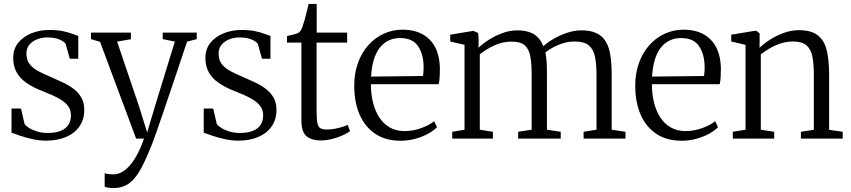

<svg xmlns="http://www.w3.org/2000/svg" viewBox="-20 -703 4316 974"><path d="M213 10.5Q180 10.5 145.8 3Q111.5 -4.5 83 -14.2Q54.5 -24 38.5 -30V-152.5H86.5L104.5 -74.5Q110 -65 127.5 -54Q145 -43 169.5 -35.8Q194 -28.5 221 -28.5Q261 -28.5 287.5 -39Q314 -49.5 327 -69.8Q340 -90 340 -118Q340 -146 324 -166.8Q308 -187.5 275.8 -205Q243.5 -222.5 195 -241Q145 -260.5 112.2 -284Q79.5 -307.5 63.2 -338Q47 -368.5 47 -409.5Q47 -454.5 72.5 -486Q98 -517.5 139.8 -534.2Q181.5 -551 230 -551Q270 -551 298.8 -545Q327.5 -539 346.8 -531.5Q366 -524 377 -520.5V-405H334L313.5 -479Q309 -487.5 296.5 -495.2Q284 -503 265.5 -508Q247 -513 223.5 -513Q194.5 -513.5 169.5 -504Q144.5 -494.5 129.2 -476.5Q114 -458.5 114 -431.5Q114 -397.5 131.5 -376.2Q149 -355 177.2 -340.5Q205.5 -326 237.5 -312.5Q270 -298.5 300.5 -284Q331 -269.5 355 -251Q379 -232.5 393.2 -207Q407.5 -181.5 407.5 -145.5Q407.5 -97 383.2 -62Q359 -27 315.2 -8.2Q271.5 10.5 213 10.5Z M555.5 251Q541 251 529 249Q517 247 511 244V175.5Q517 178.5 529.8 180Q542.5 181.5 555 181.5Q576.5 181.5 597.2 170.5Q618 159.5 637.8 137.2Q657.5 115 676 80.8Q694.5 46.5 710.5 0H670.5L487.5 -491L441.5 -504.5V-537.5H644V-504L574 -492L686 -161.5L726.5 -31L765.5 -162L867 -492L805.5 -504.5V-537.5H978V-504.5L929 -492Q898.5 -400 873.2 -325.2Q848 -250.5 828.2 -192.2Q808.5 -134 794 -91.8Q779.5 -49.5 769.8 -22.2Q760 5 755.5 17Q725 95.5 697.8 147.8Q670.5 200 637 225.5Q603.5 251 555.5 251Z M1188 10.5Q1155 10.5 1120.8 3Q1086.5 -4.5 1058 -14.2Q1029.5 -24 1013.5 -30V-152.5H1061.5L1079.5 -74.5Q1085 -65 1102.5 -54Q1120 -43 1144.5 -35.8Q1169 -28.5 1196 -28.5Q1236 -28.5 1262.5 -39Q1289 -49.5 1302 -69.8Q1315 -90 1315 -118Q1315 -146 1299 -166.8Q1283 -187.5 1250.8 -205Q1218.5 -222.5 1170 -241Q1120 -260.5 1087.2 -284Q1054.5 -307.5 1038.2 -338Q1022 -368.5 1022 -409.5Q1022 -454.5 1047.5 -486Q1073 -517.5 1114.8 -534.2Q1156.5 -551 1205 -551Q1245 -551 1273.8 -545Q1302.5 -539 1321.8 -531.5Q1341 -524 1352 -520.5V-405H1309L1288.5 -479Q1284 -487.5 1271.5 -495.2Q1259 -503 1240.5 -508Q1222 -513 1198.5 -513Q1169.5 -513.5 1144.5 -504Q1119.5 -494.5 1104.2 -476.5Q1089 -458.5 1089 -431.5Q1089 -397.5 1106.5 -376.2Q1124 -355 1152.2 -340.5Q1180.5 -326 1212.5 -312.5Q1245 -298.5 1275.5 -284Q1306 -269.5 1330 -251Q1354 -232.5 1368.2 -207Q1382.5 -181.5 1382.5 -145.5Q1382.5 -97 1358.2 -62Q1334 -27 1290.2 -8.2Q1246.5 10.5 1188 10.5Z M1605.5 9.5Q1562 9.5 1535.5 -11.5Q1509 -32.5 1509 -93.5V-487H1436V-520Q1443.5 -522 1454.5 -524.5Q1465.5 -527 1476 -529.8Q1486.5 -532.5 1490.5 -535Q1496.5 -538 1500.5 -542Q1504.5 -546 1507.8 -552Q1511 -558 1514 -566Q1518.5 -578 1524.8 -600.5Q1531 -623 1536.8 -646Q1542.5 -669 1545.5 -683H1586.5V-537.5H1741V-487H1586V-143Q1586 -99 1590.2 -78.5Q1594.5 -58 1606 -52Q1617.5 -46 1639 -46Q1664.5 -46 1696.8 -53.8Q1729 -61.5 1744 -69.5L1755.5 -38Q1742 -27 1717.5 -16Q1693 -5 1663.5 2.2Q1634 9.5 1605.5 9.5Z M2012.5 11Q1936.5 11 1884 -24Q1831.5 -59 1804.2 -121.8Q1777 -184.5 1777 -267.5Q1777 -333 1796.5 -385.5Q1816 -438 1849.8 -475.2Q1883.5 -512.5 1927.8 -532.5Q1972 -552.5 2022 -552.5Q2108.5 -552.5 2158.5 -503.2Q2208.5 -454 2211.5 -359.5Q2211.5 -330.5 2210.2 -310.8Q2209 -291 2205.5 -276H1861.5Q1861.5 -228 1871.8 -185Q1882 -142 1903 -109Q1924 -76 1956.5 -57Q1989 -38 2032.5 -38Q2075.5 -38 2117.8 -53.5Q2160 -69 2182.5 -88.5L2197 -57.5Q2178 -38.5 2148.8 -23Q2119.5 -7.5 2084 1.8Q2048.5 11 2012.5 11ZM1862.5 -314.5 2126 -317.5Q2127.5 -326.5 2128.2 -339Q2129 -351.5 2129 -361Q2129 -427 2101 -468.5Q2073 -510 2009.5 -510Q1976.5 -510 1950.2 -497Q1924 -484 1905.2 -459.2Q1886.5 -434.5 1875.8 -398Q1865 -361.5 1862.5 -314.5Z M2274 0V-34.5L2336.5 -45V-475.5L2264 -492.5V-527L2381.5 -546.5L2405.5 -535.5L2408 -504.5L2407.5 -460.5Q2427.5 -480.5 2459.5 -501Q2491.5 -521.5 2529 -535.2Q2566.5 -549 2603.5 -549Q2656.5 -549 2688.2 -529.5Q2720 -510 2736.5 -468.5Q2754 -485.5 2785.5 -504.2Q2817 -523 2854.8 -536Q2892.5 -549 2929 -549Q2975.5 -549 3005.8 -534.8Q3036 -520.5 3052.8 -492.8Q3069.5 -465 3076.2 -423.5Q3083 -382 3083 -327V-45L3153 -34.5V0H2940.5V-34.5L3006 -45V-324Q3006 -377.5 2998.2 -415.2Q2990.5 -453 2966.8 -472.8Q2943 -492.5 2895.5 -492.5Q2866.5 -492.5 2839.8 -484.8Q2813 -477 2789.2 -464.5Q2765.5 -452 2746.5 -437Q2749.5 -423.5 2751.5 -405.8Q2753.5 -388 2754 -367.8Q2754.5 -347.5 2754.5 -326V-45L2824.5 -34.5V0H2608.5V-34.5L2677 -45V-325.5Q2677 -379 2670.5 -416.2Q2664 -453.5 2642.2 -472.8Q2620.5 -492 2575 -492Q2530.5 -492 2488.8 -473Q2447 -454 2414 -427.5V-45L2480.5 -34.5V0Z M3438 11Q3362 11 3309.5 -24Q3257 -59 3229.8 -121.8Q3202.5 -184.5 3202.5 -267.5Q3202.5 -333 3222 -385.5Q3241.5 -438 3275.2 -475.2Q3309 -512.5 3353.2 -532.5Q3397.5 -552.5 3447.5 -552.5Q3534 -552.5 3584 -503.2Q3634 -454 3637 -359.5Q3637 -330.5 3635.8 -310.8Q3634.5 -291 3631 -276H3287Q3287 -228 3297.2 -185Q3307.5 -142 3328.5 -109Q3349.5 -76 3382 -57Q3414.5 -38 3458 -38Q3501 -38 3543.2 -53.5Q3585.5 -69 3608 -88.5L3622.5 -57.5Q3603.5 -38.5 3574.2 -23Q3545 -7.5 3509.5 1.8Q3474 11 3438 11ZM3288 -314.5 3551.5 -317.5Q3553 -326.5 3553.8 -339Q3554.5 -351.5 3554.5 -361Q3554.5 -427 3526.5 -468.5Q3498.5 -510 3435 -510Q3402 -510 3375.8 -497Q3349.5 -484 3330.8 -459.2Q3312 -434.5 3301.2 -398Q3290.5 -361.5 3288 -314.5Z M3762 -45V-475.5L3689.5 -492.5V-527L3807 -546.5H3818L3833.5 -533.5V-491L3833 -460.5Q3853 -480.5 3885.2 -501.2Q3917.5 -522 3955.8 -536Q3994 -550 4032 -550Q4095 -550 4128.2 -524.2Q4161.5 -498.5 4173.8 -448.8Q4186 -399 4186 -326.5V-44.5L4255 -34.5V0H4043V-34.5L4108.5 -44.5V-326Q4108.5 -380 4101 -417Q4093.5 -454 4071 -473.2Q4048.5 -492.5 4002.5 -492.5Q3972.5 -492.5 3943.2 -483.5Q3914 -474.5 3887.8 -459.5Q3861.5 -444.5 3839.5 -427V-45L3907.5 -34.5V0H3697.5V-34.5Z"/></svg>

Font: Merriweather 60pt Light
Style: Regular
Weight: 300
Version: Version 2.100